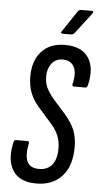

<svg xmlns="http://www.w3.org/2000/svg" viewBox="-58 -869 477 911"><g transform="rotate(5 181.0 -413.5)"><path d="M150 6Q69 6 37.5 -45.5Q6 -97 26 -181Q29 -191 36 -191H92Q101 -191 99 -181Q87 -124 100.5 -94Q114 -64 157 -64Q198 -64 219.5 -91Q241 -118 241 -168Q241 -203 229.5 -230.5Q218 -258 193 -286L131 -356Q104 -387 91 -421Q78 -455 78 -498Q78 -572 117.5 -616.5Q157 -661 230 -661Q309 -661 341.5 -612Q374 -563 354 -480Q350 -468 344 -468H287Q279 -468 281 -480Q294 -533 278.5 -562Q263 -591 225 -591Q191 -591 172 -566Q153 -541 153 -505Q153 -474 164 -451Q175 -428 198 -400L256 -335Q289 -297 303 -262.5Q317 -228 317 -181Q317 -91 272 -42.5Q227 6 150 6ZM213 -713Q208 -713 206 -716.5Q204 -720 208 -724L275 -824Q281 -833 291 -833H342Q347 -833 348.5 -830Q350 -827 346 -821L270 -722Q263 -713 254 -713Z"/></g></svg>

Font: Sofia Sans Extra Condensed Medium
Style: Italic
Weight: 500
Italic angle: -9°
Version: Version 4.100